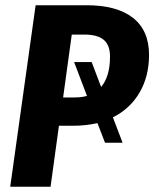

<svg xmlns="http://www.w3.org/2000/svg" viewBox="-20 -713 589 733"><path d="M411 -265 448 -168H381L352 -243Q307 -233 262 -233H205L173 0H19L116 -693H311Q426 -693 487.5 -645Q549 -597 549 -503Q549 -422 513 -360Q477 -298 411 -265ZM366 -381Q400 -421 400 -497Q400 -541 376 -561Q352 -581 302 -581H254L221 -341H265Q293 -341 312 -347L263 -476H330Z"/></svg>

Font: Fira Sans Condensed
Style: Bold Italic
Weight: 700
Width: 3
Italic angle: -8°
Designer: Carrois Corporate & Edenspiekermann AG
Foundry: Carrois Corporate GbR & Edenspiekermann AG
Version: Version 4.203